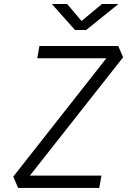

<svg xmlns="http://www.w3.org/2000/svg" viewBox="-20 -918 626 938"><path d="M68.4 0H464.8L475.6 -60.1H126L581.5 -638.2L557.6 -693.4H172.4L162.1 -633.3H499.5L44.9 -55.2ZM346.2 -771.5H400.9L558.6 -898.4H478L378.4 -815.4L308.1 -898.4H233.4Z"/></svg>

Font: Cascadia Code NF Light
Style: Italic
Weight: 300
Italic angle: -10°
Monospace: yes
Designer: Aaron Bell
Foundry: Saja Typeworks
Version: Version 2404.023